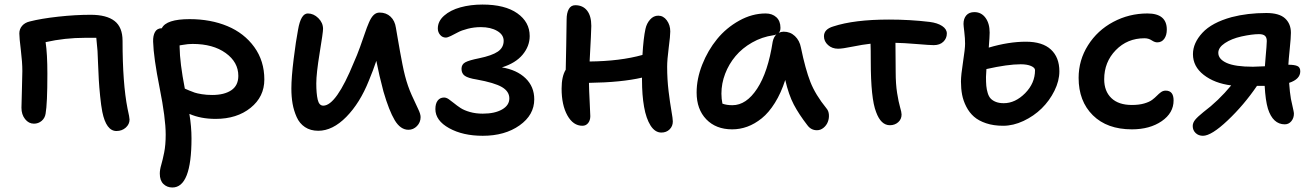

<svg xmlns="http://www.w3.org/2000/svg" viewBox="-20 -562 5777 843"><path d="M491.2 13.2Q446.3 13.2 429.2 -70.8Q423.8 -98.1 419.7 -139.6Q415.5 -181.2 413.8 -211.7Q412.1 -242.2 410.4 -285.6Q408.7 -329.1 408.2 -337.9Q407.2 -355.5 402.8 -396H354Q264.6 -396 180.2 -377Q188 -326.7 188 -237.8Q188 -106.4 180.2 -63Q177.2 -43.5 162.8 -31.2Q148.4 -19 128.9 -19Q106 -19 90.1 -39.1Q74.2 -59.1 74.2 -88.9Q74.2 -108.4 76.2 -166.5Q78.1 -224.6 78.1 -250Q78.1 -289.1 71.5 -342.3Q64.9 -395.5 64.9 -415Q64.9 -434.6 77.1 -448.7Q89.4 -462.9 110.8 -467.8Q160.2 -480.5 235.4 -488.8Q310.5 -497.1 377.9 -497.1Q448.2 -497.1 483.2 -469.7Q518.1 -442.4 518.1 -382.8Q518.1 -195.8 540 -85Q548.8 -46.4 548.8 -37.1Q548.8 -16.6 532.2 -1.7Q515.6 13.2 491.2 13.2Z M736.8 261.2Q713.4 261.2 697.5 245.8Q681.6 230.5 681.6 200.2Q681.6 183.1 688 161.6Q694.3 140.1 700.9 107.2Q707.5 74.2 707.5 28.8Q707.5 -43 680.9 -176Q654.3 -309.1 652.3 -378.9Q651.4 -405.3 660.6 -421.6Q669.9 -438 690.4 -438Q710 -478 812.5 -478Q904.8 -478 978.5 -447.3Q1052.2 -416.5 1096.4 -355.5Q1140.6 -294.4 1140.6 -212.9Q1140.6 -137.2 1080.3 -88.6Q1020 -40 926.8 -40Q861.3 -40 811.5 -62Q820.8 -6.3 820.8 45.9Q820.8 261.2 736.8 261.2ZM768.6 -356Q769.5 -286.1 791.5 -172.9Q794.9 -171.4 809.8 -165Q824.7 -158.7 835 -155.3Q845.2 -151.9 866.2 -148.4Q887.2 -145 911.6 -145Q964.8 -145 995.6 -165.8Q1026.4 -186.5 1026.4 -229Q1026.4 -289.1 970.9 -329.1Q915.5 -369.1 825.7 -369.1Q815.4 -369.1 805.4 -368.2Q795.4 -367.2 784.2 -365.2Q772.9 -363.3 768.6 -362.8Z M1377.4 12.2Q1343.3 12.2 1319.1 -3.9Q1294.9 -20 1282.5 -48.1Q1270 -76.2 1264.6 -106.7Q1259.3 -137.2 1259.3 -173.8Q1259.3 -221.7 1269.3 -302.5Q1279.3 -383.3 1288.6 -431.2Q1300.8 -502.9 1331.5 -502.9Q1356.9 -502.9 1377.7 -482.4Q1398.4 -461.9 1398.4 -435.1Q1398.4 -419.9 1383.5 -329.6Q1368.7 -239.3 1368.7 -195.8Q1368.7 -151.9 1374.8 -125Q1380.9 -98.1 1399.4 -98.1Q1456.1 -98.1 1533.7 -288.1Q1547.4 -318.4 1560.8 -355.5Q1574.2 -392.6 1582.3 -416.7Q1590.3 -440.9 1599.9 -463.1Q1609.4 -485.4 1620.6 -496.1Q1631.8 -506.8 1646.5 -506.8Q1675.8 -506.8 1694.8 -488.8Q1713.9 -470.7 1718.3 -439.9Q1720.2 -429.2 1726.3 -393.3Q1732.4 -357.4 1736.6 -334.5Q1740.7 -311.5 1746.8 -280.5Q1752.9 -249.5 1758.3 -229Q1770 -183.6 1787.6 -144.5Q1805.2 -105.5 1815.9 -83.5Q1826.7 -61.5 1826.7 -47.9Q1826.7 -24.9 1810.8 -8.5Q1794.9 7.8 1773.4 7.8Q1738.3 7.8 1713.1 -34.2Q1688 -76.2 1663.6 -160.2Q1644.5 -231.9 1632.3 -294.9Q1618.7 -253.9 1599.6 -208Q1560.5 -109.9 1500.5 -48.8Q1440.4 12.2 1377.4 12.2Z M2099.6 34.2Q2012.2 34.2 1951.9 0.7Q1891.6 -32.7 1891.6 -83Q1891.6 -107.4 1901.9 -120.6Q1912.1 -133.8 1929.7 -133.8Q1939.5 -133.8 1950.2 -126.5Q1960.9 -119.1 1973.4 -108.9Q1985.8 -98.6 2001.7 -88.1Q2017.6 -77.6 2043.2 -70.3Q2068.8 -63 2099.6 -63Q2152.3 -63 2184.3 -81.3Q2216.3 -99.6 2216.3 -129.9Q2216.3 -160.6 2183.8 -179.7Q2151.4 -198.7 2073.2 -212.9Q2035.6 -218.8 2021 -229Q2006.3 -239.3 2006.3 -259.8Q2006.3 -279.3 2022.7 -288.3Q2039.1 -297.4 2083.5 -306.2Q2140.1 -317.9 2165.8 -335.4Q2191.4 -353 2191.4 -382.8Q2191.4 -409.7 2162.8 -426.3Q2134.3 -442.9 2091.3 -442.9Q2061.5 -442.9 2033.9 -435.8Q2006.3 -428.7 1990.2 -419.9Q1974.1 -411.1 1959.5 -404.1Q1944.8 -397 1937.5 -397Q1922.4 -397 1912.4 -408.9Q1902.3 -420.9 1902.3 -437Q1902.3 -468.8 1929.9 -493.2Q1957.5 -517.6 2001.7 -529.8Q2045.9 -542 2098.6 -542Q2196.8 -542 2251.2 -503.7Q2305.7 -465.3 2305.7 -403.8Q2305.7 -359.4 2274.7 -322Q2243.7 -284.7 2183.6 -266.1Q2249 -255.4 2287.4 -218.5Q2325.7 -181.6 2325.7 -126Q2325.7 -57.1 2261.2 -11.5Q2196.8 34.2 2099.6 34.2Z M2537.1 -9.8Q2496.6 -9.8 2471.2 -55.2Q2445.8 -100.6 2445.8 -172.9Q2445.8 -226.6 2463.9 -255.9Q2464.4 -284.7 2466.1 -363Q2467.8 -441.4 2467.8 -476.1Q2467.8 -504.9 2477.3 -522Q2486.8 -539.1 2505.9 -539.1Q2539.1 -539.1 2557.6 -515.6Q2576.2 -492.2 2576.2 -448.2Q2576.2 -427.2 2568.8 -292Q2703.6 -293.5 2800.8 -320.8Q2805.2 -395.5 2814 -435.1Q2819.3 -459.5 2834.5 -476.3Q2849.6 -493.2 2870.1 -493.2Q2892.6 -493.2 2907.7 -472.7Q2922.9 -452.1 2922.9 -423.8Q2922.9 -404.3 2916 -351.8Q2909.2 -299.3 2909.2 -269Q2909.2 -213.9 2915.5 -161.6Q2921.9 -109.4 2928 -75Q2934.1 -40.5 2934.1 -28.8Q2934.1 -7.8 2919.9 6.1Q2905.8 20 2883.8 20Q2856 20 2836.4 -10.7Q2816.9 -41.5 2807.9 -92.8Q2798.8 -144 2798.8 -210.9V-221.2Q2708.5 -200.2 2565.9 -198.2Q2566.4 -164.6 2569.1 -114Q2571.8 -63.5 2571.8 -51.8Q2571.8 -33.7 2562.3 -21.7Q2552.7 -9.8 2537.1 -9.8Z M3194.8 5.9Q3123.5 5.9 3081.1 -38.1Q3038.6 -82 3038.6 -155.8Q3038.6 -215.8 3063.2 -278.3Q3087.9 -340.8 3128.4 -390.4Q3168.9 -439.9 3225.6 -471.4Q3282.2 -502.9 3341.8 -502.9Q3370.6 -502.9 3388.7 -486.3Q3406.7 -469.7 3406.7 -439.9Q3406.7 -424.3 3398.9 -418Q3410.2 -422.9 3420.9 -422.9Q3449.7 -422.9 3470.2 -403.6Q3490.7 -384.3 3496.6 -353Q3516.1 -258.3 3538.1 -202.1Q3560.1 -146 3608.9 -85.9Q3618.2 -75.2 3619.4 -58.6Q3620.6 -42 3614.7 -26.9Q3608.9 -11.7 3595.9 -1Q3583 9.8 3566.9 9.8Q3541 9.8 3524.9 -12.2Q3487.8 -60.1 3465.3 -102.8Q3442.9 -145.5 3427.7 -210.9Q3409.2 -153.3 3382.3 -110.4Q3355.5 -67.4 3324.5 -42.5Q3293.5 -17.6 3261.2 -5.9Q3229 5.9 3194.8 5.9ZM3147.5 -150.9Q3147.5 -127.9 3151.9 -106.9Q3170.4 -100.1 3195.8 -100.1Q3256.8 -100.1 3304.4 -172.9Q3352.1 -245.6 3372.6 -378.9Q3377 -399.4 3388.7 -411.1Q3380.9 -407.2 3375.5 -407.2Q3325.2 -399.9 3282 -375.2Q3238.8 -350.6 3209.5 -315.7Q3180.2 -280.8 3163.8 -238Q3147.5 -195.3 3147.5 -150.9Z M3887.2 -12.2Q3847.7 -12.2 3826.7 -69.8Q3803.2 -128.9 3803.2 -293Q3803.2 -348.1 3802.2 -370.1Q3767.1 -366.2 3722.9 -357.2Q3678.7 -348.1 3659.7 -348.1Q3633.3 -348.1 3615.5 -364.3Q3597.7 -380.4 3597.7 -402.8Q3597.7 -433.6 3638.2 -445.8Q3730 -476.1 3883.3 -476.1Q3976.1 -476.1 4061.5 -465.8Q4096.2 -461.4 4116.7 -447.8Q4137.2 -434.1 4137.2 -415Q4137.2 -393.6 4121.8 -378.7Q4106.4 -363.8 4079.6 -363.8Q4063 -363.8 4004.4 -368.7Q3945.8 -373.5 3911.6 -374Q3911.6 -354.5 3912.1 -310.1Q3912.6 -265.6 3912.6 -246.1Q3912.6 -193.4 3918.9 -153.6Q3925.3 -113.8 3931.9 -91.3Q3938.5 -68.8 3938.5 -59.1Q3938.5 -38.6 3923.6 -25.4Q3908.7 -12.2 3887.2 -12.2Z M4384.3 -9.8Q4342.3 -9.8 4309.6 -20.8Q4276.9 -31.7 4256.3 -49.8Q4235.8 -67.9 4222.7 -93.5Q4209.5 -119.1 4204.3 -146Q4199.2 -172.9 4199.2 -204.1Q4199.2 -231.9 4208.3 -289.8Q4217.3 -347.7 4217.3 -370.1Q4217.3 -393.6 4213.9 -421.9Q4210.4 -450.2 4210.4 -457Q4210.4 -480.5 4222.7 -494.6Q4234.9 -508.8 4258.3 -508.8Q4288.6 -508.8 4306.9 -483.9Q4325.2 -459 4325.2 -418.9Q4325.2 -402.8 4321.3 -353Q4408.7 -378.9 4484.4 -378.9Q4557.1 -378.9 4594.2 -344.5Q4631.3 -310.1 4631.3 -249Q4631.3 -207 4609.6 -163.3Q4587.9 -119.6 4553.5 -85.9Q4519 -52.2 4473.9 -31Q4428.7 -9.8 4384.3 -9.8ZM4309.1 -224.1Q4309.1 -201.2 4310.5 -185.1Q4312 -168.9 4316.7 -153.6Q4321.3 -138.2 4329.8 -129.2Q4338.4 -120.1 4352.8 -114.5Q4367.2 -108.9 4387.2 -108.9Q4437.5 -108.9 4481 -152.8Q4524.4 -196.8 4524.4 -253.9Q4524.4 -264.6 4507.1 -272.2Q4489.7 -279.8 4461.4 -279.8Q4404.3 -279.8 4311 -258.8Q4309.1 -232.4 4309.1 -224.1Z M4949.7 5.9Q4840.8 5.9 4778.3 -55.9Q4715.8 -117.7 4715.8 -220.2Q4715.8 -297.9 4757.1 -363.3Q4798.3 -428.7 4867.9 -465.8Q4937.5 -502.9 5018.1 -502.9Q5103 -502.9 5103 -432.1Q5103 -407.2 5091.8 -391.6Q5080.6 -376 5061 -376Q5049.8 -376 5036.4 -385Q5022.9 -394 5004.9 -394Q4929.7 -394 4878.9 -341.8Q4828.1 -289.6 4828.1 -213.9Q4828.1 -161.6 4859.6 -131.3Q4891.1 -101.1 4949.7 -101.1Q4981 -101.1 5003.7 -107.7Q5026.4 -114.3 5038.6 -123.5Q5050.8 -132.8 5059.6 -141.8Q5068.4 -150.9 5077.6 -157.5Q5086.9 -164.1 5098.1 -164.1Q5132.8 -164.1 5132.8 -121.1Q5132.8 -65.9 5080.6 -30Q5028.3 5.9 4949.7 5.9Z M5261.7 34.2Q5242.2 34.2 5229.5 22Q5216.8 9.8 5216.8 -8.8Q5216.8 -22.9 5227.5 -36.1Q5238.3 -49.3 5263.7 -69.8Q5329.6 -119.1 5385.7 -187Q5312.5 -196.3 5265.1 -233.2Q5217.8 -270 5217.8 -324.2Q5217.8 -373 5259.3 -418Q5300.8 -462.9 5387.7 -486.8Q5457 -504.9 5540 -504.9Q5596.7 -504.9 5622.3 -481.2Q5647.9 -457.5 5647.9 -418Q5647.9 -397.5 5642.8 -347.7Q5637.7 -297.9 5636.7 -277.8Q5663.1 -277.8 5676 -272.2Q5689 -266.6 5689 -249Q5689 -214.4 5640.1 -198.2Q5643.1 -155.3 5647.9 -127.9Q5649.9 -118.7 5653.3 -103.3Q5656.7 -87.9 5658.9 -77.6Q5661.1 -67.4 5661.1 -63Q5661.1 -43.5 5649.7 -29.8Q5638.2 -16.1 5621.1 -16.1Q5568.8 -16.1 5546.9 -85Q5536.1 -121.1 5532.7 -185.1H5499Q5441.4 -100.6 5370.1 -33.2Q5298.8 34.2 5261.7 34.2ZM5329.1 -330.1Q5329.1 -302.2 5366 -285.6Q5402.8 -269 5481 -269Q5497.6 -269 5533.7 -271Q5534.7 -286.6 5536.9 -311.8Q5539.1 -336.9 5540.5 -354.5Q5542 -372.1 5542 -381.8Q5542 -397.9 5533.7 -405Q5525.4 -412.1 5507.8 -412.1Q5477.5 -412.1 5430.7 -401.9Q5387.2 -392.1 5358.2 -372.8Q5329.1 -353.5 5329.1 -330.1Z"/></svg>

Font: Shantell Sans Irregular
Style: Regular
Weight: 500
Designer: Stephen Nixon, Anya Danilova, Shantell Martin
Foundry: Arrow Type
Version: Version 1.006;[9816181b4]